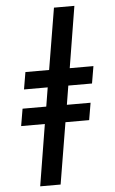

<svg xmlns="http://www.w3.org/2000/svg" viewBox="-63 -865 626 1049"><g transform="rotate(-5 250.0 -340.0)"><path d="M114 143 169 -194H39L55 -288H185L202 -392H72L88 -486H218L274 -823H386L331 -486H461L445 -392H315L298 -288H428L412 -194H282L226 143Z"/></g></svg>

Font: Iosevka Gothic
Style: Bold Italic
Weight: 700
Italic angle: -9°
Monospace: yes
Designer: Belleve Invis
Foundry: Belleve Invis
Version: Version 15.5.1; ttfautohint (v1.8.4)